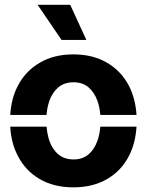

<svg xmlns="http://www.w3.org/2000/svg" viewBox="-20 -783 621 813"><path d="M290.5 10.3Q208 10.3 147.9 -24.9Q87.9 -59.6 55.2 -123.5Q26.9 -178.2 23.4 -246.6H177.2Q180.2 -213.9 189 -187Q202.1 -149.9 227.5 -128.9Q252.9 -107.9 291.5 -107.9Q329.1 -107.9 354.5 -128.9Q379.4 -149.9 392.6 -187Q401.9 -212.9 404.8 -246.6H558.1Q553.7 -176.8 526.4 -123.5Q494.1 -60.1 433.6 -24.9Q373.5 10.3 290.5 10.3ZM23.4 -296.4Q27.8 -366.7 55.2 -418.9Q87.4 -481.9 147.9 -517.1Q207.5 -552.7 290.5 -552.7Q374 -552.7 433.6 -517.1Q494.1 -481.4 526.4 -418.9Q553.7 -364.7 558.1 -296.4H404.8Q401.9 -330.6 392.6 -356Q379.4 -392.1 354.5 -413.6Q329.1 -434.6 291.5 -434.6Q252.9 -434.6 227.5 -413.6Q202.1 -392.6 189 -356Q179.2 -327.1 177.2 -296.4ZM139.2 -762.7H277.3L345.7 -613.8H240.7Z"/></svg>

Font: Inter Tight Stencil
Style: Bold
Weight: 700
Designer: Rasmus Andersson
Foundry: rsms
Version: Version 3.004;Glyphs 3.1.2 (3151)